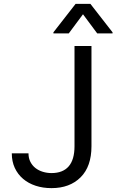

<svg xmlns="http://www.w3.org/2000/svg" viewBox="-20 -966 604 996"><path d="M41.2 -170.5H127.8Q127.8 -145.2 137.8 -126.1Q147.7 -106.9 164.2 -94.1Q180.8 -81.3 202.2 -74.8Q223.7 -68.2 247.2 -68.2Q306.1 -68.2 336.3 -103Q366.5 -137.8 366.5 -207.4V-727.3H454.5V-207.4Q454.5 -102.6 398.4 -46.5Q342 9.9 247.2 9.9Q202.4 9.9 164.8 -2.5Q127.1 -14.9 99.6 -38.4Q72.1 -61.8 56.6 -95.2Q41.2 -128.6 41.2 -170.5ZM257.1 -792.6V-798.3L372.2 -946H448.9L563.9 -798.3V-792.6H484.4L410.5 -892L336.6 -792.6Z"/></svg>

Font: Inter P
Style: Regular
Weight: 400
Designer: Rasmus Andersson
Foundry: rsms
Version: Version 3.018;git-588b23468